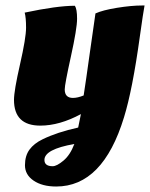

<svg xmlns="http://www.w3.org/2000/svg" viewBox="-20 -456 547 700"><path d="M499 -436H507Q502 -410 490 -324Q463 -128 432 -28Q355 224 185 224Q134 224 102.5 202.5Q71 181 71 146.5Q71 112 87.5 89.5Q104 67 135 52Q188 26 265 9Q273 -29 275 -40Q197 2 127 2Q31 2 31 -92Q31 -125 53 -221.5Q75 -318 75 -355Q75 -392 70 -410Q188 -435 253 -435Q261 -423 261 -387.5Q261 -352 238.5 -250Q216 -148 216 -130Q216 -99 246 -99Q263 -99 285 -108Q293 -159 307.5 -263.5Q322 -368 328 -407Q354 -419 406.5 -427.5Q459 -436 499 -436ZM142 127Q142 150 172 150Q187 150 211.5 129.5Q236 109 251 69Q142 88 142 127Z"/></svg>

Font: Oleo Script
Style: Bold
Weight: 700
Designer: Soytutype
Foundry: Soytutype
Version: Version 1.002